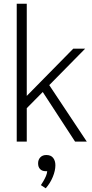

<svg xmlns="http://www.w3.org/2000/svg" viewBox="-20 -762 497 1033"><path d="M384 0 210 -267 124 -180V0H70V-742H124V-246L374 -500H438L245 -304L447 0ZM278 127Q278 156 264 190Q250 224 226 251L200 234Q203 230 212 215Q221 200 227 186Q233 172 234 159H225Q207 159 196 148Q185 137 185 117Q185 97 197 84.5Q209 72 229 72Q254 72 266 87.5Q278 103 278 127Z"/></svg>

Font: Sarabun ExtraLight
Style: Regular
Weight: 275
Designer: Suppakit Chalermlarp | Katatrad Co.,Ltd.
Foundry: Cadson Demak Co.,Ltd.
Version: Version 1.000; ttfautohint (v1.6)